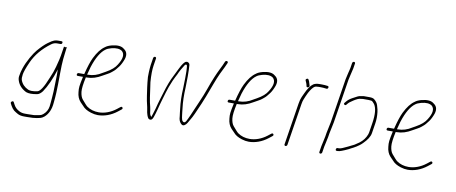

<svg xmlns="http://www.w3.org/2000/svg" viewBox="-67 -929 3130 1317"><g transform="rotate(10 1498.5 -270.0)"><path d="M306.5 -442H281.5C273.5 -442 265.1 -440.5 256.3 -437.5C247.5 -434.5 233.7 -426.1 215 -412.3C196.2 -398.6 174.5 -377.3 149.7 -348.5C139.1 -336.2 126.4 -317 111.5 -291.1C96.7 -265.1 84.7 -238.4 75.4 -211C72.3 -201.7 69.7 -193 67.8 -185C65.9 -177 64 -167.5 62.3 -156.5C60.5 -145.5 61.8 -134.3 66 -123C75.8 -94.4 96.6 -72 128.4 -56C146.6 -49.2 172.4 -49 205.8 -55.5C217.8 -57.8 229.7 -66.7 241.5 -82C269.3 -122.8 294 -177.8 315.6 -247C317 -242.9 316.2 -191.4 313.1 -92.5C312.7 -76.8 311.7 -62.5 310.3 -49.5C308.9 -36.5 307.9 -24.8 307.3 -14.5C306.7 -4.2 305.7 5 304.4 13C300.7 36.9 289.4 56.5 270.6 72C263.3 78 256.6 81.5 250.4 82.5C244.3 83.5 237.7 84.8 230.8 86.5C223.9 88.2 216.3 89.3 208.2 90L167.1 91H147.1C131.1 91 117.6 88 106.5 82C87.8 72.7 74.2 59.7 65.7 43L57.2 27C54.2 21 49.7 20 43.7 24C37.7 28 36 32.7 38.5 38L46.9 54C53.1 65.3 60.6 75 69.4 83C78.3 89.7 88.4 96 99.6 102C110.9 108 125.6 111 143.9 111H163.9C195.4 111 218 109.5 231.6 106.5C239.2 104.8 247 103.2 254.9 101.5C262.9 99.8 271.8 95 281.7 87C308.9 63.5 324.2 28.8 327.7 -17C328.6 -29 329.8 -41.8 331.2 -55.4C332.6 -69 333.9 -98.8 335 -145C335.4 -162.3 335.6 -189.4 335.8 -226.3C335.9 -263.2 337.2 -295.8 339.8 -324L345.1 -370C345.9 -379.3 347.1 -389 348.7 -399L350.1 -408L339.8 -406C337.3 -407.3 334.6 -408 331.6 -408H330.1L319.8 -343C318.3 -333.7 316.3 -323.8 313.7 -313.5C311 -303.2 306.7 -286.1 300.7 -262.3C294.7 -238.5 284.8 -211 271 -180C244.7 -113.6 222.2 -78.6 203.4 -75C174.2 -69 152.9 -69 139.4 -75C112.5 -87.4 94.4 -106.2 85.3 -131.5C82.1 -140.5 81.9 -154.1 84.8 -172.3C87.7 -190.4 97.9 -219.3 115.5 -259C141.1 -316.7 183 -366.7 241.1 -409C252.9 -417.7 265.4 -422 278.3 -422H303.3C310 -422 313.9 -425.3 314.9 -432C316 -438.7 313.2 -442 306.5 -442Z M519.6 -247C525 -268.3 529.9 -286.7 534.3 -302C556.2 -370.6 583.5 -415.2 612.4 -436C621.3 -443.3 634.7 -449.3 652.4 -454C685.2 -462.4 709.8 -460.4 726.5 -448C747.4 -428.8 744.4 -396.8 715.8 -352C702.8 -329.5 678.7 -308.5 643.5 -289C637.5 -285.7 630.4 -281.7 622.1 -277C591.1 -257 559.5 -247 524.6 -247ZM458.5 -227H494.5C487.4 -195 483.1 -172.3 481.7 -159C480.2 -145.7 480.5 -132.3 482.3 -119C484.5 -91.7 493.5 -69.5 509.3 -52.5C516.4 -44.8 523.7 -37.3 531.2 -30C543.6 -14.8 563.1 -2.8 591.3 6C608.3 11.3 624.5 14 639.8 14C683.5 14 730.7 -2.3 772.2 -35L793.9 -52C800 -56.7 801.2 -61.5 797.7 -66.5C794.1 -71.5 789.3 -71.7 783.3 -67L761.6 -50C723.9 -20.7 681.1 -6 642.6 -6C610.4 -6 582.9 -14.2 560 -30.5C551.2 -36.8 539.8 -50.9 520.8 -72.7C511.1 -83.8 504.9 -100.9 502.1 -124C499.7 -144.4 503.8 -178.8 514.5 -227H521.5C556.8 -227 590.6 -237.7 626 -259C633.8 -263.7 643.6 -269.1 655.4 -275.3C667.2 -281.4 676.9 -287.8 684.5 -294.5C689.5 -298.8 694.4 -303 699.2 -307C704.1 -311 711.2 -319.2 720.4 -331.5C731.3 -343.8 741.4 -360.7 750.2 -382C767.9 -420.7 762.6 -448.3 736.7 -465C719.1 -480.5 690.8 -483.4 651.7 -473.5C632 -468.5 616.7 -461.5 606 -452.5C581.8 -436.2 559 -407 538.3 -365C525.8 -339.5 512.9 -300.2 499.6 -247H461.6C455 -247 451.1 -243.7 450 -237C449 -230.3 451.8 -227 458.5 -227Z M957.5 -448C954.8 -448 952.3 -447 950 -445C947.7 -443 946.3 -440.7 945.9 -438L938 -388C936.7 -380 935.8 -371.5 935.4 -362.5C935 -353.5 934.5 -345 933.9 -337C932.2 -315.2 933.2 -291.6 936.6 -266C938.2 -254.7 939.5 -243.3 940.7 -232C942 -220.7 944.7 -201.5 949 -174.5C953.2 -147.5 956.6 -129.7 959.2 -121C961.1 -114.3 962.8 -107 964.2 -99L967.9 -78C968.7 -69.1 971.1 -58.3 975.2 -45.5C977.7 -37.8 980.8 -31.2 984.5 -25.5C988.3 -19.8 994.7 -17.3 1002.7 -18C1009.6 -18.7 1015.6 -26.2 1020.9 -40.6C1026.1 -55 1031.7 -73.7 1037.7 -96.5C1040.9 -108.8 1044 -121 1047.2 -133C1050.3 -145 1053.7 -156.7 1057.2 -168C1060.8 -179.3 1066 -197 1072.9 -221.1C1079.8 -245.2 1090.5 -274 1104.8 -307.5C1108.4 -315.8 1112.5 -324.5 1117.2 -333.5C1121.9 -342.5 1125.7 -349.8 1128.6 -355.5C1131.5 -361.2 1134.1 -367 1136.6 -373L1147.8 -394C1152.4 -402.7 1159.3 -414 1168.5 -428C1172.6 -432.5 1176.8 -433.5 1181 -431C1187 -426.5 1188.3 -373.2 1184.9 -271C1181.8 -219.2 1183.1 -170.8 1189 -126C1190.1 -117.3 1191 -109 1191.7 -101C1192.5 -93 1193.4 -85.5 1194.6 -78.5C1195.7 -71.5 1196.4 -65.3 1196.5 -60C1199.3 -44 1206.1 -31.7 1216.9 -23C1223.6 -17.7 1230.6 -17.3 1238.1 -22C1245.6 -26.7 1251.4 -32.7 1255.6 -40L1273.6 -71.2C1282.9 -85.4 1301 -124.5 1328 -188.5C1336 -207.5 1343.1 -225 1349.3 -241C1355.5 -257 1361.6 -273 1367.4 -289C1373.3 -305 1379.1 -320.3 1384.7 -335C1390.4 -349.7 1395.7 -363.3 1400.7 -376C1405.7 -388.7 1410.7 -400.2 1415.7 -410.5C1420.7 -420.8 1425.3 -430.3 1429.7 -439C1434.1 -447.7 1438 -455.7 1441.5 -463L1454.6 -492C1457 -498.7 1455.1 -502.8 1449.1 -504.5C1443 -506.2 1438.4 -503.7 1435.4 -497C1430.1 -483.1 1420.7 -463 1407.3 -436.6C1400.1 -422.3 1391.6 -403.8 1382 -381C1376.7 -368.3 1371.1 -354.5 1365.4 -339.5C1359.7 -324.5 1354.1 -309 1348.6 -293C1343 -277 1337 -261.2 1330.6 -245.5C1324.1 -229.8 1316.8 -212.7 1308.9 -194C1300.9 -175.3 1293.1 -157.2 1285.3 -139.5C1277.5 -121.8 1271.7 -107.8 1267.3 -97.5C1262.9 -87.2 1258.8 -78.2 1254.8 -70.5C1250.8 -62.8 1247.4 -56 1244.4 -50C1237.3 -39.3 1230 -37.3 1222.5 -44.1C1217.2 -48.9 1213.7 -57 1212.1 -68.5L1209.6 -86C1208.7 -92.7 1207.8 -99.8 1207 -107.5C1206.2 -115.2 1205.3 -123.7 1204.3 -133C1198.9 -174.4 1197.6 -222.9 1200.4 -278.5C1201.3 -296.8 1201.7 -322.5 1201.7 -355.5C1201.7 -366.5 1201.4 -380.8 1201 -398.5C1200.5 -416.2 1199.9 -428.2 1199.2 -434.5C1198.4 -440.8 1195.3 -445.7 1189.9 -449C1184.4 -452.3 1178.9 -453.2 1173.4 -451.5C1162.2 -448.1 1148.5 -429.9 1132.5 -397C1129.9 -391.7 1127.2 -386.2 1124.3 -380.5C1121.4 -374.8 1118.6 -369.2 1116 -363.5C1113.3 -357.8 1109.8 -350.7 1105.4 -342C1087.8 -309 1071.5 -266.5 1056.4 -214.5C1051.4 -197.5 1047 -183.2 1043.2 -171.5C1039.3 -159.8 1035.8 -147.8 1032.6 -135.5C1029.4 -123.2 1026.2 -111 1023.1 -99C1019.9 -87 1016 -74.1 1011.3 -60.4C1006.6 -46.6 1004.2 -39.2 1004 -38C1003 -38 1000.5 -41 996.6 -47C992.6 -52.9 989.7 -65.6 988 -85L984.1 -105C982.2 -113.7 979.9 -123.1 977.3 -133.3C974.6 -143.5 969.3 -178.4 961.2 -238C959.7 -249.3 958.1 -260.3 956.4 -271C952.7 -319.2 953.2 -358.2 958 -388L965.9 -438C966.3 -440.7 965.7 -443 964 -445C962.3 -447 960.1 -448 957.5 -448Z M1570.6 -247C1576 -268.3 1580.9 -286.7 1585.3 -302C1607.2 -370.6 1634.5 -415.2 1663.4 -436C1672.3 -443.3 1685.7 -449.3 1703.4 -454C1736.2 -462.4 1760.8 -460.4 1777.5 -448C1798.4 -428.8 1795.4 -396.8 1766.8 -352C1753.8 -329.5 1729.7 -308.5 1694.5 -289C1688.5 -285.7 1681.4 -281.7 1673.1 -277C1642.1 -257 1610.5 -247 1575.6 -247ZM1509.5 -227H1545.5C1538.4 -195 1534.1 -172.3 1532.7 -159C1531.2 -145.7 1531.5 -132.3 1533.3 -119C1535.5 -91.7 1544.5 -69.5 1560.3 -52.5C1567.4 -44.8 1574.7 -37.3 1582.2 -30C1594.6 -14.8 1614.1 -2.8 1642.3 6C1659.3 11.3 1675.5 14 1690.8 14C1734.5 14 1781.7 -2.3 1823.2 -35L1844.9 -52C1851 -56.7 1852.2 -61.5 1848.7 -66.5C1845.1 -71.5 1840.3 -71.7 1834.3 -67L1812.6 -50C1774.9 -20.7 1732.1 -6 1693.6 -6C1661.4 -6 1633.9 -14.2 1611 -30.5C1602.2 -36.8 1590.8 -50.9 1571.8 -72.7C1562.1 -83.8 1555.9 -100.9 1553.1 -124C1550.7 -144.4 1554.8 -178.8 1565.5 -227H1572.5C1607.8 -227 1641.6 -237.7 1677 -259C1684.8 -263.7 1694.6 -269.1 1706.4 -275.3C1718.2 -281.4 1727.9 -287.8 1735.5 -294.5C1740.5 -298.8 1745.4 -303 1750.2 -307C1755.1 -311 1762.2 -319.2 1771.4 -331.5C1782.3 -343.8 1792.4 -360.7 1801.2 -382C1818.9 -420.7 1813.6 -448.3 1787.7 -465C1770.1 -480.5 1741.8 -483.4 1702.7 -473.5C1683 -468.5 1667.7 -461.5 1657 -452.5C1632.8 -436.2 1610 -407 1589.3 -365C1576.8 -339.5 1563.9 -300.2 1550.6 -247H1512.6C1506 -247 1502.1 -243.7 1501 -237C1500 -230.3 1502.8 -227 1509.5 -227Z M2027.4 -424.5C2034.1 -426.8 2036.9 -431 2035.8 -437C2030.8 -454.7 2027.7 -464.7 2026.6 -467L2021.2 -477C2018.7 -482.3 2014.3 -483.3 2008.1 -480C2002 -476.7 2000.4 -472 2003.4 -466L2007.8 -456C2011.2 -449.3 2013.9 -440.7 2015.7 -430C2016.8 -424 2020.7 -422.2 2027.4 -424.5ZM1944.8 -1C1947.4 -1 1949.9 -2 1952.3 -4C1954.6 -6 1955.9 -8.3 1956.4 -11L2002.6 -303C2004.9 -317.3 2007.8 -328.6 2011.5 -337C2014.1 -343 2017.3 -350.7 2021.1 -360.2C2024.9 -369.7 2029 -378.5 2033.3 -386.5C2047.1 -411.8 2059.5 -428 2070.7 -435C2076 -438.3 2085.2 -440 2098.3 -440H2113.3C2125.3 -440 2138.2 -439 2151.8 -437C2158.3 -435.7 2162.5 -438.3 2164.6 -445C2166.7 -451.7 2164.5 -455.7 2158 -457C2144.3 -459 2130.5 -460 2116.5 -460H2101.5C2083.7 -460 2069.5 -456.7 2058.9 -450C2041.5 -438.3 2024.5 -414.2 2007.9 -377.5C2005.3 -371.8 2001.3 -363 1995.7 -351C1990.1 -339 1985.8 -323 1982.6 -303L1936.4 -11C1935.9 -8.3 1936.6 -6 1938.3 -4C1939.9 -2 1942.1 -1 1944.8 -1Z M2412.8 -411H2451.1C2458.1 -411 2464.5 -410.5 2470.4 -409.5C2476.2 -408.5 2483.7 -402 2492.8 -390C2510.2 -364.2 2514.1 -320.9 2504.4 -260L2493.5 -191C2492.8 -186.3 2491.6 -182 2489.9 -178C2480.3 -152 2463.8 -130.3 2440.6 -113L2419.7 -99C2413.4 -94.3 2408.3 -91.2 2404.3 -89.5C2400.3 -87.8 2394.9 -85.2 2388 -81.5C2381.2 -77.8 2375 -74.7 2369.5 -72.2C2364 -69.7 2357.7 -66.8 2350.7 -63.5C2347.2 -61.8 2340.8 -59 2331.7 -55C2322.6 -51 2314.5 -49 2307.3 -49H2300.3C2293.6 -49 2289.7 -45.7 2288.7 -39C2287.6 -32.3 2290.4 -29 2297.1 -29H2304.1C2315.4 -29 2338.9 -37.5 2374.8 -54.5C2378.3 -56.2 2383.5 -59 2390.4 -63C2397.2 -67 2402.8 -69.8 2407.1 -71.5C2411.3 -73.2 2417.4 -76.7 2425.2 -82L2445.5 -96C2452.8 -101.3 2459.8 -107.5 2466.4 -114.5C2492.1 -140 2509.5 -165.5 2513.5 -191L2524.4 -260C2528.5 -285.7 2528.9 -312.4 2525.6 -340C2524.9 -346 2523.8 -352 2522.5 -358C2521.1 -364 2518.5 -373.6 2514.4 -386.7C2510.2 -399.9 2501.2 -412 2487.5 -423C2480.8 -428.3 2469.8 -431 2454.3 -431H2415.3C2413.3 -431 2405.1 -429.7 2390.6 -427C2382.2 -427 2366.7 -418.9 2337.6 -402.8C2321.7 -393.9 2309.3 -384 2300.6 -373L2293.2 -364C2288.3 -358.7 2288.4 -354.2 2293.5 -350.5C2298.6 -346.8 2303.2 -347.7 2307.4 -353L2314.8 -362C2319 -367.3 2324.8 -372.3 2332.2 -377C2356.5 -394.6 2374.7 -404.9 2389.1 -408ZM2214.2 -74 2222.4 -113 2226.4 -138 2242.9 -217.5 2291.3 -523 2298.1 -553C2305 -579.7 2309.1 -597 2310.3 -605L2316 -641C2316.4 -643.7 2315.8 -646 2314.1 -648C2312.4 -650 2310.3 -651 2307.6 -651C2304.9 -651 2302.4 -650 2300.1 -648C2297.8 -646 2296.4 -643.7 2296 -641L2290.3 -605C2289.5 -599.7 2288.4 -594.7 2286.9 -590C2285.5 -585.3 2284.2 -580 2282.9 -574C2281.6 -568 2280.1 -561.3 2278.2 -554L2271.3 -523L2223 -218L2206.4 -138L2202.4 -113L2194.2 -74L2187.2 -42L2180.7 -1C2180.2 1.7 2180.9 4 2182.5 6C2184.2 8 2186.4 9 2189.1 9C2191.7 9 2194.2 8 2196.5 6C2198.9 4 2200.2 1.7 2200.7 -1L2207.2 -42Z M2677.6 -247C2683 -268.3 2687.9 -286.7 2692.3 -302C2714.2 -370.6 2741.5 -415.2 2770.4 -436C2779.3 -443.3 2792.7 -449.3 2810.4 -454C2843.2 -462.4 2867.8 -460.4 2884.5 -448C2905.4 -428.8 2902.4 -396.8 2873.8 -352C2860.8 -329.5 2836.7 -308.5 2801.5 -289C2795.5 -285.7 2788.4 -281.7 2780.1 -277C2749.1 -257 2717.5 -247 2682.6 -247ZM2616.5 -227H2652.5C2645.4 -195 2641.1 -172.3 2639.7 -159C2638.2 -145.7 2638.5 -132.3 2640.3 -119C2642.5 -91.7 2651.5 -69.5 2667.3 -52.5C2674.4 -44.8 2681.7 -37.3 2689.2 -30C2701.6 -14.8 2721.1 -2.8 2749.3 6C2766.3 11.3 2782.5 14 2797.8 14C2841.5 14 2888.7 -2.3 2930.2 -35L2951.9 -52C2958 -56.7 2959.2 -61.5 2955.7 -66.5C2952.1 -71.5 2947.3 -71.7 2941.3 -67L2919.6 -50C2881.9 -20.7 2839.1 -6 2800.6 -6C2768.4 -6 2740.9 -14.2 2718 -30.5C2709.2 -36.8 2697.8 -50.9 2678.8 -72.7C2669.1 -83.8 2662.9 -100.9 2660.1 -124C2657.7 -144.4 2661.8 -178.8 2672.5 -227H2679.5C2714.8 -227 2748.6 -237.7 2784 -259C2791.8 -263.7 2801.6 -269.1 2813.4 -275.3C2825.2 -281.4 2834.9 -287.8 2842.5 -294.5C2847.5 -298.8 2852.4 -303 2857.2 -307C2862.1 -311 2869.2 -319.2 2878.4 -331.5C2889.3 -343.8 2899.4 -360.7 2908.2 -382C2925.9 -420.7 2920.6 -448.3 2894.7 -465C2877.1 -480.5 2848.8 -483.4 2809.7 -473.5C2790 -468.5 2774.7 -461.5 2764 -452.5C2739.8 -436.2 2717 -407 2696.3 -365C2683.8 -339.5 2670.9 -300.2 2657.6 -247H2619.6C2613 -247 2609.1 -243.7 2608 -237C2607 -230.3 2609.8 -227 2616.5 -227Z"/></g></svg>

Font: Proton
Style: RgCndIt
Weight: 500
Version: Version 1.017